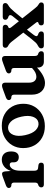

<svg xmlns="http://www.w3.org/2000/svg" viewBox="788 -1296 521 2138"><g transform="rotate(-90 1049.0 -227.5)"><path d="M209 -429 213.5 -367.5Q231.5 -418.5 265 -443.5Q298.5 -468.5 339 -468.5Q382 -468.5 406.5 -441.8Q431 -415 431 -364.5Q431 -321 413.8 -300.2Q396.5 -279.5 368.5 -279.5Q339.5 -279.5 324.8 -293.8Q310 -308 310 -333.5V-351Q310 -380 282.5 -380Q256.5 -380 236.5 -349.8Q216.5 -319.5 216.5 -260V-105.5Q216.5 -68.5 243 -65L279 -60.5Q306 -56.5 306 -29.5Q306 0 273 0H64Q31 0 31 -29.5Q31 -48.5 52 -60.5L66 -65Q75.5 -69 80 -77.2Q84.5 -85.5 84.5 -105.5V-326.5Q84.5 -344 79.8 -351Q75 -358 65.5 -361L44 -363.5Q24 -372 24 -390Q24 -411.5 53.5 -422.5L134.5 -452.5Q150.5 -458.5 162 -462.2Q173.5 -466 181.5 -466Q193.5 -466 200.2 -457.8Q207 -449.5 209 -429Z M717.5 -468.5Q790.5 -468.5 845.5 -437.8Q900.5 -407 931.2 -352.8Q962 -298.5 962 -227.5Q962 -160 930.5 -106Q899 -52 842.8 -20.5Q786.5 11 713 11Q640 11 585 -19.8Q530 -50.5 499.2 -105Q468.5 -159.5 468.5 -231Q468.5 -298 500 -351.8Q531.5 -405.5 587.5 -437Q643.5 -468.5 717.5 -468.5ZM754.5 -61Q798 -70 816.8 -121Q835.5 -172 818.5 -249.5Q800.5 -332 761.8 -369.2Q723 -406.5 677.5 -397Q634 -388 614.8 -337.8Q595.5 -287.5 612.5 -208.5Q630.5 -126 669.8 -89Q709 -52 754.5 -61Z M1063.5 -132.5V-326.5Q1063.5 -344 1058.8 -351Q1054 -358 1044.5 -361L1023 -363.5Q1003 -372 1003 -390Q1003 -411.5 1032.5 -422.5L1112 -452Q1131 -459 1143 -462.5Q1155 -466 1166 -466Q1180.5 -466 1188.8 -456.8Q1197 -447.5 1197 -432.5V-165.5Q1197 -125.5 1215 -104.5Q1233 -83.5 1263 -83.5Q1284.5 -83.5 1307.5 -94Q1330.5 -104.5 1355.5 -128L1360.5 -132.5V-326.5Q1360.5 -344 1355.8 -351Q1351 -358 1341.5 -361L1320 -363.5Q1300 -372 1300 -390Q1300 -411.5 1329.5 -422.5L1409 -452Q1428 -459 1440 -462.5Q1452 -466 1463.5 -466Q1478 -466 1486 -456.8Q1494 -447.5 1494 -432.5V-105.5Q1494 -85.5 1498.8 -77.2Q1503.5 -69 1512.5 -65L1526.5 -60.5Q1547 -48.5 1547 -29.5Q1547 0 1514.5 0H1430Q1400 0 1382.8 -17.5Q1365.5 -35 1365.5 -65V-76.5Q1315 -29.5 1273 -8.5Q1231 12.5 1193 12.5Q1135 12.5 1099.2 -26.8Q1063.5 -66 1063.5 -132.5Z M1813.5 -363.5 1881 -278 1938.5 -349.5Q1963 -380 1933 -394.5L1918.5 -399Q1897 -411 1897 -428.5Q1897 -458 1930.5 -458H2050.5Q2083.5 -458 2083.5 -428.5Q2083.5 -409.5 2057 -395Q2040 -385.5 2024.8 -370.8Q2009.5 -356 1986 -328.5L1913.5 -239.5L2026.5 -97.5Q2040.5 -80.5 2048 -73.2Q2055.5 -66 2067 -59.5Q2078.5 -53 2084.5 -46.2Q2090.5 -39.5 2090.5 -29.5Q2090.5 0 2057.5 0H1868.5Q1835 0 1835 -29.5Q1835 -47.5 1850 -56.5L1864.5 -61.5Q1879.5 -68 1866.5 -85.5L1787 -188.5L1731.5 -116.5Q1715 -95.5 1714.8 -84Q1714.5 -72.5 1728 -66L1747.5 -59Q1767.5 -47.5 1767.5 -29.5Q1767.5 0 1734 0H1612Q1579 0 1579 -29.5Q1579 -40.5 1585.2 -48.8Q1591.5 -57 1608.5 -66Q1629 -75.5 1644.2 -92.2Q1659.5 -109 1682.5 -137L1754.5 -229L1655 -356.5Q1642 -373 1631 -382.2Q1620 -391.5 1607.5 -397.5Q1585.5 -408 1585.5 -428.5Q1585.5 -458 1618.5 -458H1808Q1841.5 -458 1841.5 -428.5Q1841.5 -411 1826 -400L1813.5 -395.5Q1795.5 -386 1813.5 -363.5Z"/></g></svg>

Font: Fraunces 72pt S100 SemiBold
Style: Regular
Weight: 600
Version: Version 1.000; ttfautohint (v1.8.3)